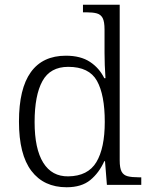

<svg xmlns="http://www.w3.org/2000/svg" viewBox="-20 -780 634 810"><path d="M261 10Q165 10 112.5 -59Q60 -128 60 -267Q60 -406 110 -475.5Q160 -545 258 -545Q320 -545 359.5 -519Q399 -493 420 -450H425Q423 -477 422 -505.5Q421 -534 421 -557V-655Q421 -689 413 -704Q405 -719 388.5 -723.5Q372 -728 346 -728H330V-760H485V-103Q485 -71 493 -56Q501 -41 518.5 -36.5Q536 -32 565 -32H576V0H431L423 -100H420Q398 -51 361 -20.5Q324 10 261 10ZM268 -36Q351 -37 386.5 -96Q422 -155 422 -266Q422 -380 389 -439Q356 -498 268 -498Q192 -498 159 -438Q126 -378 126 -265Q126 -152 162.5 -93.5Q199 -35 268 -36Z"/></svg>

Font: Noto Serif Gujarati Light
Style: Regular
Weight: 300
Version: Version 2.102